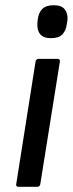

<svg xmlns="http://www.w3.org/2000/svg" viewBox="-20 -714 278 734"><path d="M51 0Q40 0 42 -10L116 -479Q118 -489 128 -489H199Q210 -489 209 -479L134 -10Q132 0 123 0ZM175 -568Q146 -568 133.5 -583.5Q121 -599 123 -626L124 -637Q127 -665 141.5 -679.5Q156 -694 185 -694Q215 -694 227.5 -678.5Q240 -663 238 -637L236 -626Q233 -598 219 -583Q205 -568 175 -568Z"/></svg>

Font: Sofia Sans Medium
Style: Italic
Weight: 500
Italic angle: -9°
Version: Version 4.101